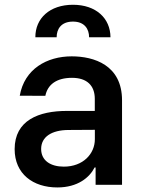

<svg xmlns="http://www.w3.org/2000/svg" viewBox="-20 -795 612 826"><path d="M226.6 11.4C314.6 11.4 365.4 -31.6 387.1 -74.6H391.3V0H505V-363.6C505 -515.3 383.9 -552.6 288.4 -552.6C181.8 -552.6 84.9 -498.2 65 -383.2L175.1 -382.8C184.7 -430.8 222.7 -460.2 289.8 -460.2C353.7 -460.2 387.8 -427.2 387.8 -369.7V-317.8H269.5C146 -318.2 43 -277 43 -153.4C43 -46.5 122.5 11.4 226.6 11.4ZM132.1 -634.6H223.7C223.7 -669.4 242.5 -702.1 294 -702.1C343.4 -702.1 363.3 -670.5 363.3 -634.6H455.3C454.9 -716.3 393.1 -774.5 294 -774.5C194.2 -774.5 131.7 -716.3 132.1 -634.6ZM157 -154.1C157 -207 203.1 -235.1 273.1 -235.8L388.1 -236.5V-196C388.1 -133.5 337.7 -78.1 254.6 -78.1C197.8 -78.1 157 -104 157 -154.1Z"/></svg>

Font: Magic Ui Pro Semi Bold
Style: Regular
Weight: 600
Designer: Stefan Endress, Andreas Faust
Version: Version 1.000;FEAKit 1.0